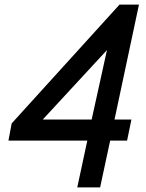

<svg xmlns="http://www.w3.org/2000/svg" viewBox="-20 -820 640 840"><path d="M318 0 362 -205H17L31 -280L503 -800H588L481 -297H555L536 -205H462L418 0ZM167 -297H381L448 -601Z"/></svg>

Font: Victor Mono Thin
Style: Bold Italic
Weight: 700
Italic angle: -12°
Monospace: yes
Version: Version 1.561;gftools[0.9.30]